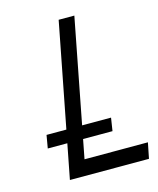

<svg xmlns="http://www.w3.org/2000/svg" viewBox="-104 -754 681 828"><g transform="rotate(-15 236.0 -340.0)"><path d="M105 0 237 -680H307L189 -70H472L458 0ZM48 -156 58 -214H346L337 -156Z"/></g></svg>

Font: Teachers
Style: Italic
Weight: 400
Italic angle: -11°
Designer: Alfredo Marco Pradil, Chank Diesel
Version: Version 1.001